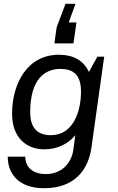

<svg xmlns="http://www.w3.org/2000/svg" viewBox="-20 -811 623 1017"><path d="M268 -581H369L385 -692H344L380 -791H327L280 -666ZM292 -521C124 -521 44 -368 44 -208C44 -85 117 -20 215 -20C287 -20 344 -52 379 -95L368 -15C358 54 305 111 223 111C154 111 114 75 114 19H21C21 111 81 186 213 186C375 186 449 89 465 -34L532 -511H496L451 -430C422 -491 369 -521 292 -521ZM300 -446C366 -446 409 -417 409 -326C409 -219 367 -95 250 -95C184 -95 140 -127 140 -217C140 -394 219 -446 300 -446Z"/></svg>

Font: Chivo
Style: Italic
Weight: 400
Italic angle: -8°
Designer: Hector Gatti
Foundry: Omnibus-Type
Version: Version 1.003;PS 001.003;hotconv 1.0.70;makeotf.lib2.5.58329